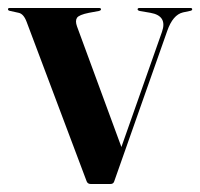

<svg xmlns="http://www.w3.org/2000/svg" viewBox="-25 -459 500 480"><path d="M251 1H202Q194 1 191.5 -6L41.5 -404.5Q34 -424.5 21.5 -427L1 -431.5Q-5 -432.5 -5 -435.5Q-5 -439 -1.5 -439H223Q227.5 -439 227.5 -435.5Q227.5 -433 222 -431.5L197.5 -427Q172.5 -422 167.5 -414.5Q162.5 -407 167.5 -393L278.5 -91.5L380 -379.5Q394 -419.5 351 -427L324.5 -431.5Q319 -433 319 -435.5Q319 -439 323.5 -439H451.5Q455.5 -439 455.5 -435.5Q455.5 -432.5 449 -431.5L432.5 -428Q407 -422 393 -381.5L260.5 -5.5Q258.5 1 251 1Z"/></svg>

Font: Fraunces 144pt S000 SemiBold
Style: Regular
Weight: 600
Version: Version 1.000; ttfautohint (v1.8.3)